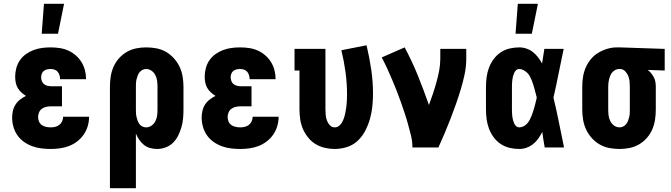

<svg xmlns="http://www.w3.org/2000/svg" viewBox="-20 -778 3540 1013"><path d="M248 8Q223 8 198.5 5Q174 2 150.5 -6.5Q127 -15 106.5 -29.5Q86 -44 72 -64Q58 -84 51 -108.5Q44 -133 44 -157Q44 -175 48 -193Q52 -211 62 -226.5Q72 -242 86.5 -253Q101 -264 117 -272Q104 -280 92.5 -290.5Q81 -301 73.5 -314Q66 -327 63 -342.5Q60 -358 60 -373Q60 -396 66 -418.5Q72 -441 85 -460Q98 -479 117 -492.5Q136 -506 157.5 -514Q179 -522 201.5 -525Q224 -528 247 -528Q271 -528 294.5 -524.5Q318 -521 339.5 -511.5Q361 -502 379 -486.5Q397 -471 409.5 -451Q422 -431 428 -408Q434 -385 434 -361V-360H297Q297 -371 294 -381Q291 -391 284.5 -399Q278 -407 268 -410.5Q258 -414 247 -414Q238 -414 228.5 -412Q219 -410 211.5 -404Q204 -398 200.5 -389Q197 -380 197 -371Q197 -361 200.5 -351Q204 -341 212 -334.5Q220 -328 230 -325.5Q240 -323 250 -323H307V-217H250Q237 -217 224.5 -214.5Q212 -212 201.5 -204.5Q191 -197 186 -185Q181 -173 181 -160Q181 -148 186 -136.5Q191 -125 201 -118Q211 -111 223.5 -108.5Q236 -106 248 -106Q260 -106 272 -109Q284 -112 293.5 -119.5Q303 -127 308 -138.5Q313 -150 313 -162H450Q450 -137 443 -113Q436 -89 422 -68.5Q408 -48 388 -32.5Q368 -17 345 -8Q322 1 297 4.5Q272 8 248 8ZM200 -600 212 -758H318L286 -600Z M560 215V-320Q560 -347 564 -373.5Q568 -400 578.5 -424.5Q589 -449 607 -469.5Q625 -490 648 -503.5Q671 -517 697.5 -522.5Q724 -528 751 -528Q778 -528 805 -523Q832 -518 855.5 -504.5Q879 -491 897.5 -470.5Q916 -450 927.5 -425.5Q939 -401 943.5 -374Q948 -347 948 -320V-200Q948 -177 946 -153.5Q944 -130 937.5 -107.5Q931 -85 920.5 -63.5Q910 -42 893.5 -25.5Q877 -9 854.5 -0.5Q832 8 809 8Q790 8 772 3Q754 -2 739.5 -13.5Q725 -25 714.5 -40.5Q704 -56 697 -73V215ZM751 -106Q767 -106 780 -115.5Q793 -125 800 -139Q807 -153 809 -168.5Q811 -184 811 -200V-320Q811 -336 809 -351.5Q807 -367 800 -381Q793 -395 780 -404.5Q767 -414 751 -414Q741 -414 732 -409.5Q723 -405 716.5 -397Q710 -389 706.5 -379.5Q703 -370 700.5 -360Q698 -350 697.5 -340Q697 -330 697 -320V-200Q697 -190 697.5 -180Q698 -170 700.5 -160Q703 -150 706.5 -140.5Q710 -131 716 -123Q722 -115 731.5 -110.5Q741 -106 751 -106Z M1248 8Q1223 8 1198.5 5Q1174 2 1150.5 -6.5Q1127 -15 1106.5 -29.5Q1086 -44 1072 -64Q1058 -84 1051 -108.5Q1044 -133 1044 -157Q1044 -175 1048 -193Q1052 -211 1062 -226.5Q1072 -242 1086.5 -253Q1101 -264 1117 -272Q1104 -280 1092.5 -290.5Q1081 -301 1073.5 -314Q1066 -327 1063 -342.5Q1060 -358 1060 -373Q1060 -396 1066 -418.5Q1072 -441 1085 -460Q1098 -479 1117 -492.5Q1136 -506 1157.5 -514Q1179 -522 1201.5 -525Q1224 -528 1247 -528Q1271 -528 1294.5 -524.5Q1318 -521 1339.5 -511.5Q1361 -502 1379 -486.5Q1397 -471 1409.5 -451Q1422 -431 1428 -408Q1434 -385 1434 -361V-360H1297Q1297 -371 1294 -381Q1291 -391 1284.5 -399Q1278 -407 1268 -410.5Q1258 -414 1247 -414Q1238 -414 1228.5 -412Q1219 -410 1211.5 -404Q1204 -398 1200.5 -389Q1197 -380 1197 -371Q1197 -361 1200.5 -351Q1204 -341 1212 -334.5Q1220 -328 1230 -325.5Q1240 -323 1250 -323H1307V-217H1250Q1237 -217 1224.5 -214.5Q1212 -212 1201.5 -204.5Q1191 -197 1186 -185Q1181 -173 1181 -160Q1181 -148 1186 -136.5Q1191 -125 1201 -118Q1211 -111 1223.5 -108.5Q1236 -106 1248 -106Q1260 -106 1272 -109Q1284 -112 1293.5 -119.5Q1303 -127 1308 -138.5Q1313 -150 1313 -162H1450Q1450 -137 1443 -113Q1436 -89 1422 -68.5Q1408 -48 1388 -32.5Q1368 -17 1345 -8Q1322 1 1297 4.5Q1272 8 1248 8Z M1746 8Q1720 8 1694 2Q1668 -4 1645.5 -17.5Q1623 -31 1606 -52Q1589 -73 1578.5 -97Q1568 -121 1564 -147.5Q1560 -174 1560 -200V-406H1534V-520H1697V-200Q1697 -185 1698.5 -170.5Q1700 -156 1705 -142Q1710 -128 1720.5 -117Q1731 -106 1746 -106Q1759 -106 1769 -114Q1779 -122 1785 -133Q1791 -144 1795 -156Q1799 -168 1801.5 -180.5Q1804 -193 1806 -205.5Q1808 -218 1809 -230.5Q1810 -243 1810.5 -255.5Q1811 -268 1811 -280Q1811 -339 1803 -397.5Q1795 -456 1781 -513L1914 -539Q1929 -476 1938.5 -412Q1948 -348 1948 -283Q1948 -250 1944.5 -216.5Q1941 -183 1932 -151Q1923 -119 1907.5 -89Q1892 -59 1868 -36Q1844 -13 1811.5 -2.5Q1779 8 1746 8Z M2156 0Q2156 -32 2148.5 -62.5Q2141 -93 2132.5 -123.5Q2124 -154 2114 -184Q2104 -214 2093.5 -243.5Q2083 -273 2071.5 -302.5Q2060 -332 2047.5 -361Q2035 -390 2022 -418.5Q2009 -447 1994 -475L2115 -528Q2154 -455 2185 -378.5Q2216 -302 2243 -224Q2254 -253 2264 -283Q2274 -313 2282.5 -343.5Q2291 -374 2297 -405Q2303 -436 2303 -468V-520H2440V-468Q2440 -427 2431.5 -386.5Q2423 -346 2411 -306.5Q2399 -267 2385.5 -228.5Q2372 -190 2357 -151.5Q2342 -113 2326 -75Q2310 -37 2293 0Z M2720 8Q2694 8 2668.5 2Q2643 -4 2621.5 -18.5Q2600 -33 2584.5 -54Q2569 -75 2560 -99Q2551 -123 2547.5 -148.5Q2544 -174 2544 -200V-320Q2544 -346 2547.5 -371.5Q2551 -397 2560 -421Q2569 -445 2584.5 -466Q2600 -487 2621.5 -501.5Q2643 -516 2668.5 -522Q2694 -528 2720 -528Q2739 -528 2758 -521.5Q2777 -515 2792 -503Q2807 -491 2819 -475.5Q2831 -460 2840 -443Q2843 -462 2846 -481.5Q2849 -501 2852 -520H2954Q2940 -456 2927.5 -391.5Q2915 -327 2900 -263Q2916 -198 2929 -132Q2942 -66 2956 0H2854Q2850 -20 2847 -40.5Q2844 -61 2841 -82Q2832 -64 2820.5 -47.5Q2809 -31 2793.5 -18.5Q2778 -6 2759 1Q2740 8 2720 8ZM2720 -106Q2732 -106 2743 -112Q2754 -118 2762 -127Q2770 -136 2775.5 -147Q2781 -158 2785.5 -169.5Q2790 -181 2793.5 -192.5Q2797 -204 2800.5 -216Q2804 -228 2806.5 -239.5Q2809 -251 2812 -263Q2809 -275 2806 -286.5Q2803 -298 2800 -309Q2797 -320 2793.5 -331.5Q2790 -343 2785.5 -354Q2781 -365 2775.5 -375.5Q2770 -386 2761.5 -394Q2753 -402 2742 -408Q2731 -414 2720 -414Q2710 -414 2703 -407.5Q2696 -401 2692.5 -392.5Q2689 -384 2686.5 -375Q2684 -366 2683 -357Q2682 -348 2681.5 -338.5Q2681 -329 2681 -320V-200Q2681 -191 2681.5 -181.5Q2682 -172 2683 -163Q2684 -154 2686.5 -145Q2689 -136 2692.5 -127.5Q2696 -119 2703 -112.5Q2710 -106 2720 -106ZM2700 -600 2712 -758H2818L2786 -600Z M3249 8Q3222 8 3195 3Q3168 -2 3144.5 -15.5Q3121 -29 3102.5 -49.5Q3084 -70 3072.5 -94.5Q3061 -119 3056.5 -146Q3052 -173 3052 -200V-320Q3052 -346 3056 -372Q3060 -398 3070.5 -422Q3081 -446 3097.5 -466Q3114 -486 3136.5 -499.5Q3159 -513 3184 -520.5Q3209 -528 3235 -528H3250L3487 -520V-406L3398 -409Q3408 -401 3416 -391Q3424 -381 3430 -369.5Q3436 -358 3438 -345.5Q3440 -333 3440 -320V-200Q3440 -173 3436 -146.5Q3432 -120 3421.5 -95.5Q3411 -71 3393 -50.5Q3375 -30 3352 -16.5Q3329 -3 3302.5 2.5Q3276 8 3249 8ZM3249 -106Q3259 -106 3268 -110.5Q3277 -115 3283.5 -123Q3290 -131 3293.5 -140.5Q3297 -150 3299.5 -160Q3302 -170 3302.5 -180Q3303 -190 3303 -200V-320Q3303 -335 3301.5 -349.5Q3300 -364 3294.5 -377.5Q3289 -391 3278.5 -402Q3268 -413 3253 -414H3246Q3236 -414 3226.5 -409Q3217 -404 3210.5 -396.5Q3204 -389 3200 -379.5Q3196 -370 3193.5 -360Q3191 -350 3190 -340Q3189 -330 3189 -320V-200Q3189 -184 3191 -168.5Q3193 -153 3200 -139Q3207 -125 3220 -115.5Q3233 -106 3249 -106Z"/></svg>

Font: Iosevka Curly Slab Heavy
Style: Regular
Weight: 900
Monospace: yes
Designer: Belleve Invis
Foundry: Belleve Invis
Version: Version 22.1.2; ttfautohint (v1.8.4)